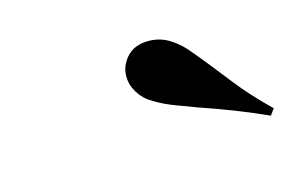

<svg xmlns="http://www.w3.org/2000/svg" viewBox="-40 -924 497 329"><g transform="rotate(-15 208.0 -760.0)"><path d="M288 -718Q281 -721 257.5 -729.5Q234 -738 217 -749Q203 -757 194.5 -771Q186 -785 186 -800Q186 -814 193 -825Q207 -849 238 -849Q259 -849 276 -838Q290 -829 300.5 -817Q311 -805 331 -780Q336 -774 359 -744.5Q382 -715 416 -682L408 -671Q353 -696 288 -718Z"/></g></svg>

Font: Playfair Display SC
Style: Bold Italic
Weight: 700
Italic angle: -14°
Designer: Claus Eggers Sørensen
Foundry: Claus Eggers Sørensen
Version: Version 1.200; ttfautohint (v1.6)